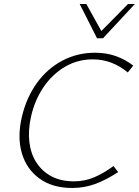

<svg xmlns="http://www.w3.org/2000/svg" viewBox="-20 -927 690 954"><path d="M339 7Q241 7 176.5 -39.5Q112 -86 88.5 -166Q65 -246 89 -348Q112 -444 164 -515.5Q216 -587 290.5 -626Q365 -665 452 -665Q508 -665 555 -648.5Q602 -632 642 -601L615 -567Q578 -598 534.5 -615Q491 -632 440 -632Q366 -632 303.5 -595.5Q241 -559 197 -495Q153 -431 134 -347Q119 -279 126 -220.5Q133 -162 161.5 -118.5Q190 -75 236.5 -50.5Q283 -26 347 -26Q401 -26 448 -46Q495 -66 544 -102L567 -72Q506 -32 452 -12.5Q398 7 339 7ZM462 -737 473 -762 616 -907H650L492 -737ZM462 -737 376 -907H409L489 -763L492 -737Z"/></svg>

Font: Ysabeau ExtraLight
Style: Italic
Weight: 250
Italic angle: -12°
Version: Version 2.000;gftools[0.9.27.dev2+g8671c4b]